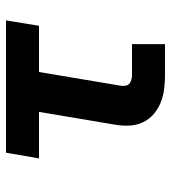

<svg xmlns="http://www.w3.org/2000/svg" viewBox="15 -585 570 640"><g transform="rotate(-90 300.0 -265.0)"><path d="M369 0Q346 0 322.5 -3Q299 -6 278 -14.5Q257 -23 240 -37.5Q223 -52 213 -72.5Q203 -93 201.5 -116.5Q200 -140 204 -164L247 -420H92L111 -530H552L534 -420H380L334 -146Q333 -138 334.5 -130.5Q336 -123 341.5 -118.5Q347 -114 354.5 -112Q362 -110 369 -110H473V0Z"/></g></svg>

Font: Iosevka Curly XBdEx
Style: Italic
Weight: 800
Width: 7
Italic angle: -9°
Monospace: yes
Designer: Belleve Invis
Foundry: Belleve Invis
Version: Version 11.1.0; ttfautohint (v1.8.3)